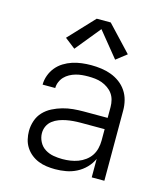

<svg xmlns="http://www.w3.org/2000/svg" viewBox="-115 -857 829 954"><g transform="rotate(15 300.0 -380.0)"><path d="M257 8Q235 8 213 5Q191 2 171 -6Q151 -14 134 -27.5Q117 -41 105 -59.5Q93 -78 88 -99.5Q83 -121 83 -142Q83 -169 92 -195.5Q101 -222 119.5 -241.5Q138 -261 162.5 -273.5Q187 -286 213.5 -293.5Q240 -301 267 -303.5Q294 -306 321 -306H444V-362Q444 -380 439.5 -397.5Q435 -415 425 -429Q415 -443 400 -453.5Q385 -464 368.5 -470Q352 -476 334 -478Q316 -480 298 -480Q282 -480 266 -478.5Q250 -477 234 -472.5Q218 -468 203.5 -460Q189 -452 178 -440.5Q167 -429 160.5 -413.5Q154 -398 154 -382H89Q89 -382 89 -382Q89 -382 89 -382Q89 -406 97.5 -429.5Q106 -453 121.5 -472Q137 -491 158 -504Q179 -517 202 -524.5Q225 -532 249.5 -535Q274 -538 298 -538Q324 -538 350 -534.5Q376 -531 400.5 -522Q425 -513 446 -497.5Q467 -482 481.5 -460.5Q496 -439 502.5 -413.5Q509 -388 509 -362V0H444V-95Q432 -69 412 -48.5Q392 -28 366.5 -15Q341 -2 313 3Q285 8 257 8ZM279 -50Q300 -50 320 -53Q340 -56 359 -63Q378 -70 395 -82.5Q412 -95 423 -111.5Q434 -128 439 -148.5Q444 -169 444 -189V-248H321Q302 -248 283.5 -246.5Q265 -245 247 -241.5Q229 -238 211.5 -231.5Q194 -225 179 -213.5Q164 -202 156 -185Q148 -168 148 -149Q148 -126 159 -104.5Q170 -83 190 -70.5Q210 -58 233 -54Q256 -50 279 -50ZM195 -595 141 -637 264 -768H336L459 -637L405 -595L300 -724Z"/></g></svg>

Font: Iosevka Curly Light Extended
Style: Regular
Weight: 300
Width: 7
Monospace: yes
Designer: Belleve Invis
Foundry: Belleve Invis
Version: Version 11.1.0; ttfautohint (v1.8.3)